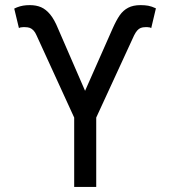

<svg xmlns="http://www.w3.org/2000/svg" viewBox="-20 -737 671 757"><path d="M272.5 -273.4 124 -597.7Q119.1 -609.4 112.3 -616.7Q105.5 -624 97.7 -627Q89.8 -629.9 79.1 -629.9H70.3Q65.4 -629.9 61 -628.9Q56.6 -627.9 54.7 -626L36.1 -703.1L46.9 -708Q59.6 -712.9 71.3 -714.8Q83 -716.8 97.7 -716.8Q123 -716.8 142.1 -708.5Q161.1 -700.2 177.7 -680.2Q194.3 -660.2 209 -624L315.4 -378.9L423.8 -624Q438.5 -657.2 452.1 -676.8Q465.8 -696.3 485.4 -706.5Q504.9 -716.8 534.2 -716.8Q550.8 -716.8 564.5 -714.4Q578.1 -711.9 594.7 -704.1L576.2 -626Q574.2 -627.9 570.3 -628.9Q566.4 -629.9 561.5 -629.9H552.7Q543 -629.9 535.2 -627Q527.3 -624 521 -616.7Q514.6 -609.4 508.8 -597.7L359.4 -273.4V0H272.5Z"/></svg>

Font: Pretendard Std Variable
Style: Regular
Weight: 400
Designer: Base glyphs from Inter by Rasmus Andersson; Hangeul glyphs from Noto Sans CJK(Source Han Sans) by Jang Soo-young and Kan
Foundry: Kil Hyung-jin
Version: Version 1.309;Glyphs 3.2 (3225)